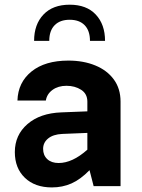

<svg xmlns="http://www.w3.org/2000/svg" viewBox="-20 -797 608 822"><path d="M278.3 -776.9Q350.6 -776.9 390.1 -734.6Q429.7 -692.4 429.7 -622.1H365.2Q365.2 -665.5 342.5 -689Q319.8 -712.4 278.3 -712.4Q236.8 -712.4 213.9 -689Q190.9 -665.5 190.9 -622.1H126Q126 -692.4 166 -734.6Q206.1 -776.9 278.3 -776.9ZM496.1 -361.8V0H380.9L363.3 -68.4Q324.7 -28.8 286.1 -11.7Q247.6 5.4 202.1 5.4Q129.4 5.4 86.4 -35.9Q43.5 -77.1 43.5 -146Q43.5 -218.8 97.4 -265.6Q151.4 -312.5 242.7 -315.9L354 -320.3V-361.8Q354 -395.5 327.4 -412.6Q300.8 -429.7 264.6 -429.7Q229 -429.7 204.8 -412.1Q180.7 -394.5 176.3 -366.7H54.7Q57.1 -444.3 115 -491Q172.9 -537.6 272.5 -537.6Q337.4 -537.6 387.9 -516.8Q438.5 -496.1 467.3 -456.8Q496.1 -417.5 496.1 -361.8ZM164.6 -159.7Q164.6 -132.3 182.4 -115.7Q200.2 -99.1 231 -99.1Q290 -99.1 354 -156.2V-228L246.1 -223.6Q207.5 -221.7 186 -204.1Q164.6 -186.5 164.6 -159.7Z"/></svg>

Font: Estedad-FD Bold
Style: Regular
Weight: 700
Designer: Amin Abedi
Version: Version 7.3